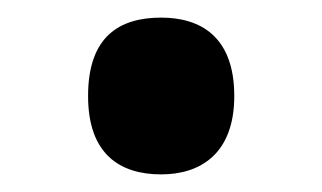

<svg xmlns="http://www.w3.org/2000/svg" viewBox="-20 -463 366 218"><path d="M163 -265C207 -265 246 -288 246 -354C246 -422 207 -443 163 -443C116 -443 80 -422 80 -354C80 -288 116 -265 163 -265Z"/></svg>

Font: Noto Serif Display Black
Style: Regular
Weight: 900
Designer: Monotype Design Team
Foundry: Monotype Imaging Inc.
Version: Version 2.009